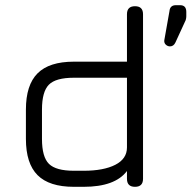

<svg xmlns="http://www.w3.org/2000/svg" viewBox="-20 -721 739 741"><path d="M636 -542Q627 -542 620 -548.5Q613 -555 614 -565L634 -678Q636 -701 659 -701H675Q699 -701 699 -675V-658Q699 -651 697 -645V-644L657 -557Q650 -542 636 -542ZM265 0Q170 0 125 -45Q80 -90 80 -185V-298Q80 -393 125 -438Q170 -483 265 -483H470V-666Q470 -697 501 -697Q532 -697 532 -666V-31Q532 0 501 0Q470 0 470 -31V-61Q424 0 303 0ZM303 -62Q380 -62 425 -85Q470 -108 470 -152V-421H265Q195 -421 168.5 -394Q142 -367 142 -298V-185Q142 -115 169 -88.5Q196 -62 265 -62Z"/></svg>

Font: Jura Medium
Style: Regular
Weight: 500
Designer: Daniel Johnson, Alexei Vanyashin
Foundry: Daniel Johnson
Version: Version 5.103